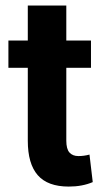

<svg xmlns="http://www.w3.org/2000/svg" viewBox="-20 -678 376 708"><path d="M233.5 10Q156 10 119.2 -32Q82.5 -74 82.5 -159V-428H11V-528.5H82.5V-657.5H224.5V-528.5H315.5V-428H224.5V-159.5Q224.5 -128.5 236.2 -115.5Q248 -102.5 269 -102.5Q290 -102.5 310 -108L322 -6.5Q283.5 10 233.5 10Z"/></svg>

Font: Roberto Sans
Style: Bold
Weight: 700
Designer: Google (font) & Cristiano Sobral (main changes)
Version: Version 1.000;October 12, 2021;FontCreator 14.0.0.2814 64-bi